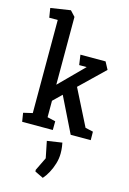

<svg xmlns="http://www.w3.org/2000/svg" viewBox="-149 -802 784 1168"><g transform="rotate(15 242.5 -217.5)"><path d="M35 0 26.3 -54.5 83.8 -68V-654.2H30.4L20.9 -713.1L146 -732.2L177.2 -698.6V-271.5L328 -423H280.8L271.7 -486.2H430.1L455.1 -439.3L302.3 -291.8L417 -64.4L466.3 -53.4L466.9 0H340.6L231 -222.8L177.2 -170.4V-66.9L228.5 -55L228 0ZM191.4 271.5 190.4 261.1 231 177.4 210 73.2 304.2 59.1Q305.7 65.6 308.4 84.2Q311.1 102.9 311.1 125.5Q311.1 157.8 301.3 190.5Q291.5 223.1 276.2 251Q260.9 278.9 244.4 297Z"/></g></svg>

Font: Kreon Light
Style: Regular
Weight: 300
Designer: Julia Petretta
Foundry: Julia Petretta and Eli Heuer
Version: Version 2.002